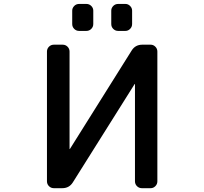

<svg xmlns="http://www.w3.org/2000/svg" viewBox="-20 -982 1040 980"><path d="M783.2 -56.6Q783.2 -42 772.9 -31.7Q762.7 -21.5 749 -21.5H704.1Q689.5 -21.5 679.2 -31.7Q668.9 -42 668.9 -56.6V-552.7Q668.9 -552.7 668 -553.2Q667 -553.7 667 -552.7L351.6 -50.8Q333 -21.5 297.9 -21.5H254.9Q240.2 -21.5 230 -31.7Q219.7 -42 219.7 -56.6V-718.8Q219.7 -733.4 230 -743.7Q240.2 -753.9 254.9 -753.9H299.8Q314.5 -753.9 324.7 -743.7Q335 -733.4 335 -718.8V-222.7Q335 -221.7 335.9 -221.2Q336.9 -220.7 336.9 -221.7L652.3 -724.6Q670.9 -753.9 706.1 -753.9H749Q762.7 -753.9 772.9 -743.7Q783.2 -733.4 783.2 -718.8ZM383.8 -824.2Q369.1 -824.2 358.9 -834.5Q348.6 -844.7 348.6 -859.4V-927.7Q348.6 -941.4 358.9 -951.7Q369.1 -961.9 383.8 -961.9H420.9Q435.5 -961.9 445.8 -951.7Q456.1 -941.4 456.1 -927.7V-859.4Q456.1 -844.7 445.8 -834.5Q435.5 -824.2 420.9 -824.2ZM583 -824.2Q568.4 -824.2 558.1 -834.5Q547.9 -844.7 547.9 -859.4V-927.7Q547.9 -941.4 558.1 -951.7Q568.4 -961.9 583 -961.9H620.1Q633.8 -961.9 644 -951.7Q654.3 -941.4 654.3 -927.7V-859.4Q654.3 -844.7 644 -834.5Q633.8 -824.2 620.1 -824.2Z"/></svg>

Font: Gen Jyuu Gothic L Monospace Medium
Style: Regular
Weight: 500
Designer: [Source Han Sans]
Ryoko NISHIZUKA  (kana & ideographs); Paul D. Hunt (Latin, Greek & Cyrillic); Wenlong ZHANG  (bopomofo
Version: Version 1.002.20150607